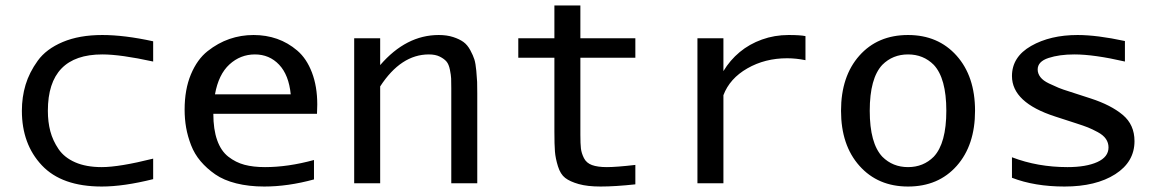

<svg xmlns="http://www.w3.org/2000/svg" viewBox="-20 -670 4240 702"><path d="M155 -265Q155 -224 164 -190Q173 -156 194 -125Q215 -94 255 -76.5Q295 -59 352 -59Q416 -59 540 -90V-15Q432 12 352 12Q206 12 133 -65.5Q60 -143 60 -265Q60 -315 73.5 -360Q87 -405 118 -448Q149 -491 209.5 -516.5Q270 -542 354 -542Q435 -542 540 -519V-445Q421 -471 354 -471Q155 -471 155 -265Z M766 -325H1043Q1036 -396 1000.5 -433.5Q965 -471 912 -471Q859 -471 819 -434.5Q779 -398 766 -325ZM946 12Q890 12 844 0.5Q798 -11 767 -32.5Q736 -54 713.5 -80.5Q691 -107 678.5 -139.5Q666 -172 660.5 -203.5Q655 -235 655 -269Q655 -343 678 -398Q701 -453 739 -483Q777 -513 819 -527.5Q861 -542 907 -542Q953 -542 993 -528Q1033 -514 1067 -485Q1101 -456 1120.5 -405Q1140 -354 1140 -288Q1140 -271 1139 -254H760Q760 -197 774 -157.5Q788 -118 815 -97Q842 -76 874 -67.5Q906 -59 949 -59Q1033 -59 1128 -85V-14Q1033 12 946 12Z M1630 -347Q1630 -371 1629.5 -383Q1629 -395 1625 -415Q1621 -435 1612.5 -445Q1604 -455 1588 -463Q1572 -471 1548 -471Q1446 -471 1370 -354V0H1275V-530H1370V-432Q1465 -542 1584 -542Q1614 -542 1637 -534.5Q1660 -527 1674.5 -516.5Q1689 -506 1699.5 -486.5Q1710 -467 1714.5 -452.5Q1719 -438 1721.5 -411Q1724 -384 1724.5 -370.5Q1725 -357 1725 -329V0H1630Z M2102 -177Q2102 -144 2104 -127Q2106 -110 2115 -92Q2124 -74 2144.5 -66.5Q2165 -59 2199 -59Q2233 -59 2303 -67V4Q2229 12 2176 12Q2128 12 2096 3Q2064 -6 2046.5 -19.5Q2029 -33 2020 -62Q2011 -91 2009 -116Q2007 -141 2007 -188V-459H1875V-530H2007V-650H2102V-530H2303V-459H2102Z M2925 -450Q2890 -457 2858 -457Q2777 -457 2712.5 -420Q2648 -383 2625 -322V0H2530V-530H2625V-410Q2649 -450 2684.5 -479.5Q2720 -509 2766 -525.5Q2812 -542 2863 -542Q2906 -542 2925 -538Z M3394 -433Q3356 -471 3300 -471Q3244 -471 3206 -433Q3160 -384 3160 -265Q3160 -146 3206 -97Q3244 -59 3300 -59Q3356 -59 3394 -97Q3440 -146 3440 -265Q3440 -384 3394 -433ZM3300 -542Q3410 -542 3477.5 -466.5Q3545 -391 3545 -265Q3545 -139 3478 -63.5Q3411 12 3300 12Q3190 12 3122.5 -63.5Q3055 -139 3055 -265Q3055 -391 3122 -466.5Q3189 -542 3300 -542Z M4128 -154Q4128 -78 4057.5 -33Q3987 12 3872 12Q3763 12 3680 -20V-95Q3774 -59 3883 -59Q3951 -59 3992 -77.5Q4033 -96 4033 -131Q4033 -148 4023.5 -162Q4014 -176 3993.5 -187Q3973 -198 3958 -204Q3943 -210 3915 -219L3838 -244Q3680 -295 3680 -392Q3680 -462 3750 -502Q3820 -542 3920 -542Q3991 -542 4093 -520V-445Q3980 -471 3908 -471Q3853 -471 3813.5 -458Q3774 -445 3774 -416Q3774 -401 3784 -388Q3794 -375 3815 -365Q3836 -355 3850.5 -349Q3865 -343 3891 -335L3968 -310Q4042 -286 4085 -250Q4128 -214 4128 -154Z"/></svg>

Font: Edlo
Style: Regular
Weight: 400
Monospace: yes
Version: Version 0.01